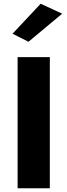

<svg xmlns="http://www.w3.org/2000/svg" viewBox="-20 -1005 360 1025"><path d="M74 -700V0H246V-700ZM312 -932 197 -985 47 -825 132 -782Z"/></svg>

Font: Glinicke Jost Bold
Style: Bold
Weight: 700
Version: Version 3.710